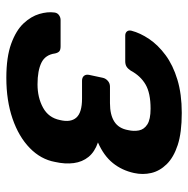

<svg xmlns="http://www.w3.org/2000/svg" viewBox="-14 -556 580 591"><g transform="rotate(90 275.5 -260.0)"><path d="M219 10Q155 10 114 -5Q73 -20 51.5 -43Q30 -66 22.5 -91.5Q15 -117 18 -138Q19 -147 26 -152Q33 -157 41 -157H122Q133 -157 137.5 -153Q142 -149 144 -140Q148 -110 172.5 -98Q197 -86 239 -86Q280 -86 311 -103Q342 -120 349 -155Q357 -188 341.5 -205.5Q326 -223 283 -223H228Q218 -223 213 -229Q208 -235 210 -245L219 -287Q221 -296 228.5 -302.5Q236 -309 246 -309H297Q333 -309 354 -322.5Q375 -336 380 -365Q384 -382 381 -398Q378 -414 362.5 -424Q347 -434 314 -434Q266 -434 239.5 -418.5Q213 -403 197 -373Q191 -364 184.5 -360Q178 -356 168 -356H89Q81 -356 76.5 -361Q72 -366 74 -375Q81 -402 99.5 -429.5Q118 -457 149 -480Q180 -503 224.5 -516.5Q269 -530 327 -530Q388 -530 426 -517.5Q464 -505 485 -483.5Q506 -462 512 -436Q518 -410 512 -383Q504 -346 481.5 -318Q459 -290 418 -272Q447 -262 462.5 -243Q478 -224 481.5 -197.5Q485 -171 478 -140Q470 -96 435 -62Q400 -28 344.5 -9Q289 10 219 10Z"/></g></svg>

Font: Rubik Light Medium
Style: Italic
Weight: 500
Italic angle: -12°
Version: Version 2.104